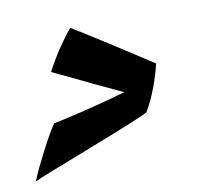

<svg xmlns="http://www.w3.org/2000/svg" viewBox="-60 -482 458 428"><g transform="rotate(-10 169.5 -268.0)"><path d="M51.8 -227.1Q55.7 -227.5 66.9 -230Q78.1 -232.4 98.4 -237.1Q118.7 -241.7 148.2 -249.3Q177.7 -256.8 217.8 -268.1Q181.2 -285.2 152.8 -298.6Q124.5 -312 105 -321.8Q81.5 -332.5 64.9 -340.8Q70.8 -352.5 78.4 -365.2Q85.9 -377.9 94 -389.9Q102.1 -401.9 109.9 -412.4Q117.7 -422.9 124 -430.2Q130.9 -426.3 145.5 -417.2Q160.2 -408.2 178.7 -396.2Q197.3 -384.3 217.3 -371.6Q237.3 -358.9 254.4 -347.7Q271.5 -336.4 283.7 -328.6Q295.9 -320.8 298.8 -318.8Q296.4 -308.6 292.5 -295.4Q288.6 -282.2 283.4 -268.3Q278.3 -254.4 272 -240.7Q265.6 -227.1 258.8 -215.8Q257.8 -214.4 246.6 -209.5Q235.4 -204.6 217.3 -197Q199.2 -189.5 176 -180.4Q152.8 -171.4 128.7 -161.9Q104.5 -152.3 80.8 -143.1Q57.1 -133.8 37.6 -126.2Q18.1 -118.7 5.1 -113.3Q-7.8 -107.9 -11.2 -106Q-5.4 -120.1 2.4 -136.5Q10.3 -152.8 18.6 -168.9Q26.9 -185.1 35.4 -200.2Q43.9 -215.3 51.8 -227.1Z"/></g></svg>

Font: Yesteryear
Style: Regular
Weight: 400
Designer: Astigmatic (AOETI)
Foundry: Astigmatic (AOETI)
Version: Version 1.000